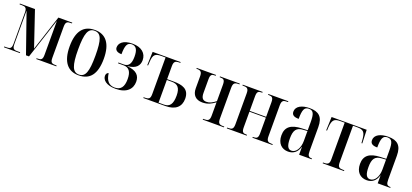

<svg xmlns="http://www.w3.org/2000/svg" viewBox="24 -1373 4739 2211"><g transform="rotate(20 2393.0 -268.0)"><path d="M18 0H213V-10H180C133 -10 118 -19 118 -80V-481H120L288 0H325L485 -489H487V-79C487 -19 469 -10 424 -10H414V0H660V-10H649C600 -10 583 -19 583 -79V-456C583 -517 602 -526 649 -526H660V-536H490L349 -104L203 -536H18V-526H45C88 -526 108 -517 108 -457V-79C108 -19 90 -10 47 -10H18Z M934 10C1072 10 1144 -79 1144 -269C1144 -455 1069 -546 936 -546C796 -546 725 -455 725 -269C725 -80 803 10 934 10ZM935 0C859 0 829 -71 829 -269C829 -467 857 -536 934 -536C1014 -536 1041 -467 1041 -269C1041 -72 1014 0 935 0Z M1388 10C1523 10 1585 -58 1585 -147C1585 -223 1542 -271 1429 -281V-283C1533 -291 1570 -342 1570 -406C1570 -489 1507 -546 1397 -546C1279 -546 1237 -493 1237 -443C1237 -410 1264 -388 1317 -388C1317 -495 1337 -536 1390 -536C1445 -536 1468 -495 1468 -412C1468 -328 1442 -286 1383 -286H1316V-276H1383C1449 -276 1482 -234 1482 -142C1482 -47 1448 0 1373 0C1302 0 1264 -45 1253 -133C1235 -129 1223 -114 1223 -90C1223 -44 1268 10 1388 10Z M1726 0H1996C2119 0 2182 -58 2182 -156C2182 -276 2094 -298 1988 -298H1909V-457C1909 -513 1927 -526 1977 -526H1988V-536H1645L1639 -371H1649L1652 -419C1657 -505 1680 -526 1756 -526H1807V-78C1807 -22 1791 -10 1740 -10H1726ZM1974 -10H1909V-288H1971C2040 -288 2077 -253 2077 -157C2077 -52 2045 -10 1974 -10Z M2454 0H2714V-10H2701C2655 -10 2636 -20 2636 -80V-455C2636 -515 2656 -526 2699 -526H2713V-536H2470V-526H2477C2518 -526 2535 -516 2535 -457V-256C2491 -221 2459 -207 2421 -207C2378 -207 2357 -233 2357 -293V-458C2357 -517 2373 -526 2415 -526H2422V-536H2185V-526H2191C2238 -526 2255 -512 2255 -455V-312C2255 -231 2299 -184 2380 -184C2446 -184 2488 -207 2535 -242V-80C2535 -17 2513 -10 2466 -10H2454Z M2749 0H2993V-10H2989C2945 -10 2928 -18 2928 -79V-270H3129V-79C3129 -19 3111 -10 3069 -10H3063V0H3308V-10H3297C3252 -10 3231 -20 3231 -79V-457C3231 -517 3252 -526 3296 -526H3308V-536H3063V-526H3069C3111 -526 3129 -517 3129 -457V-280H2928V-457C2928 -517 2945 -526 2987 -526H2993V-536H2749V-526H2761C2805 -526 2826 -517 2826 -457V-79C2826 -18 2805 -10 2761 -10H2749Z M3502 10C3565 10 3613 -24 3633 -96H3635V0H3789V-10H3787C3747 -10 3734 -24 3734 -83V-374C3734 -500 3678 -546 3568 -546C3474 -546 3403 -511 3403 -445C3403 -403 3432 -386 3489 -386C3489 -497 3506 -536 3561 -536C3616 -536 3632 -500 3632 -397V-299L3561 -296C3431 -291 3367 -245 3367 -141C3367 -44 3422 10 3502 10ZM3535 -13C3492 -13 3471 -50 3471 -140C3471 -239 3498 -282 3584 -286L3632 -289V-168C3632 -82 3593 -13 3535 -13Z M3924 0H4185V-10H4168C4121 -10 4104 -21 4104 -80V-526H4155C4232 -526 4254 -503 4261 -411L4264 -371H4274L4268 -536H3838L3832 -371H3842L3844 -411C3851 -504 3873 -526 3950 -526H4002V-80C4002 -21 3985 -10 3937 -10H3924Z M4465 10C4528 10 4576 -24 4596 -96H4598V0H4752V-10H4750C4710 -10 4697 -24 4697 -83V-374C4697 -500 4641 -546 4531 -546C4437 -546 4366 -511 4366 -445C4366 -403 4395 -386 4452 -386C4452 -497 4469 -536 4524 -536C4579 -536 4595 -500 4595 -397V-299L4524 -296C4394 -291 4330 -245 4330 -141C4330 -44 4385 10 4465 10ZM4498 -13C4455 -13 4434 -50 4434 -140C4434 -239 4461 -282 4547 -286L4595 -289V-168C4595 -82 4556 -13 4498 -13Z"/></g></svg>

Font: Noto Serif Display Condensed Medium
Style: Regular
Weight: 500
Width: 3
Designer: Monotype Design Team
Foundry: Monotype Imaging Inc.
Version: Version 2.009